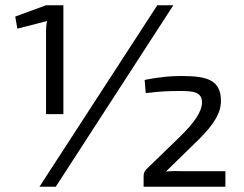

<svg xmlns="http://www.w3.org/2000/svg" viewBox="-20 -710 927 730"><path d="M221 -276V-690H155L38 -647L46 -601L159 -630C156 -617 155 -604 155 -591V-276ZM192 0 639 -690H578L130 0ZM534 -356C591 -363 623 -364 666 -364C716 -364 748 -360 748 -320C747 -284 719 -244 665 -191L536 -66C528 -58 526 -49 526 -38V0H837V-59H680C655 -60 636 -60 611 -58L738 -182C794 -238 820 -281 820 -326C820 -406 768 -421 670 -421C636 -421 594 -419 530 -406Z"/></svg>

Font: SnT
Style: Regular
Weight: 400
Designer: Natanael Gama
Version: Version 1.001;PS 001.001;hotconv 1.0.70;makeotf.lib2.5.58329